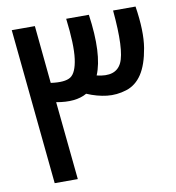

<svg xmlns="http://www.w3.org/2000/svg" viewBox="-81 -791 795 867"><g transform="rotate(-10 316.5 -357.0)"><path d="M29 -710H135L161 -445Q225 -436 251.5 -453Q278 -470 286.5 -533Q295 -596 280 -718H384Q410 -534 371 -442Q457 -421 484.5 -478Q512 -535 495 -718H598Q616 -602 603.5 -527Q591 -452 563 -409.5Q535 -367 490.5 -353Q446 -339 401.5 -344Q357 -349 310 -369Q258 -339 170 -355L206 4H100Z"/></g></svg>

Font: LT Superior Semi-bold
Style: Regular
Weight: 600
Designer: Daniel Lyons
Foundry: LyonsType
Version: Version 1.0